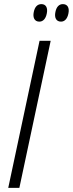

<svg xmlns="http://www.w3.org/2000/svg" viewBox="-20 -912 354 932"><path d="M171 -807C189 -807 202 -821 207 -846C213 -874 203 -892 181 -892C162 -892 149 -879 144 -854C138 -826 148 -807 171 -807ZM276 -807C294 -807 307 -821 312 -846C318 -874 308 -892 285 -892C267 -892 254 -879 249 -854C243 -826 253 -807 276 -807ZM20 0H74L226 -714H172Z"/></svg>

Font: Noto Sans Condensed Light
Style: Italic
Weight: 300
Width: 3
Italic angle: -12°
Designer: Monotype Design Team
Foundry: Monotype Imaging Inc.
Version: Version 2.013